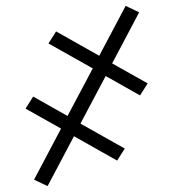

<svg xmlns="http://www.w3.org/2000/svg" viewBox="-20 -487 590 654"><path d="M142 147 96 125 188 -49 67 -117 93 -158 210 -92 296 -254 145 -339 171 -380 318 -297 408 -467 454 -445 362 -271 483 -203 457 -162 340 -228 254 -66 405 19 379 60 232 -23Z"/></svg>

Font: Lode Dark
Style: Regular
Weight: 400
Monospace: yes
Designer: Belleve Invis
Foundry: Belleve Invis
Version: Version 29.2.0; ttfautohint (v1.8.3)